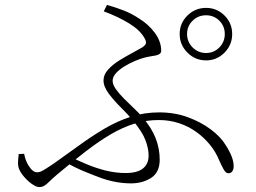

<svg xmlns="http://www.w3.org/2000/svg" viewBox="-20 -759 1040 779"><path d="M709 -621Q709 -665 740.5 -696Q772 -727 816 -727Q860 -727 891 -696Q922 -665 922 -621Q922 -577 891 -545.5Q860 -514 816 -514Q772 -514 740.5 -545.5Q709 -577 709 -621ZM739 -621Q739 -589 761.5 -566.5Q784 -544 816 -544Q848 -544 870 -566.5Q892 -589 892 -621Q892 -653 870 -675Q848 -697 816 -697Q784 -697 761.5 -675Q739 -653 739 -621ZM401 -713 414 -739Q450 -729 482 -716.5Q514 -704 544 -684Q582 -661 608 -626Q634 -591 634 -553Q634 -545 628 -540.5Q622 -536 612 -534Q602 -532 589 -530Q576 -528 562 -524Q547 -520 526 -511Q505 -502 484.5 -489.5Q464 -477 450.5 -462Q437 -447 437 -431Q437 -416 450 -397.5Q463 -379 483 -359Q503 -339 523.5 -319.5Q544 -300 558 -284Q596 -239 612 -197Q628 -155 628 -111Q628 -60 593.5 -37.5Q559 -15 511 -15Q494 -15 475 -17Q456 -19 436 -23.5Q416 -28 395 -35Q362 -47 323 -63Q284 -79 240 -104L258 -125Q293 -109 331 -93Q369 -77 409 -67Q449 -57 490 -57Q537 -57 560 -75.5Q583 -94 583 -128Q583 -156 570.5 -189.5Q558 -223 521 -268Q501 -293 472.5 -321Q444 -349 422 -378Q400 -407 400 -433Q400 -456 418.5 -476.5Q437 -497 463.5 -513.5Q490 -530 515.5 -543.5Q541 -557 556 -566Q570 -575 572 -583Q574 -591 566 -605Q548 -637 504 -664Q460 -691 401 -713ZM78 -135Q83 -106 98.5 -83Q114 -60 130 -60Q138 -60 145.5 -63Q153 -66 165.5 -74Q178 -82 199 -96Q254 -135 305 -172Q356 -209 406.5 -238.5Q457 -268 511 -285.5Q565 -303 626 -303Q689 -303 742 -283.5Q795 -264 834.5 -234.5Q874 -205 894 -173Q912 -145 920 -124Q928 -103 928 -85Q928 -72 922.5 -64Q917 -56 906 -56Q896 -56 887 -72.5Q878 -89 870 -107Q856 -142 832 -171.5Q808 -201 776 -224Q744 -247 705.5 -259.5Q667 -272 624 -272Q573 -272 526 -257.5Q479 -243 431 -215Q383 -187 329.5 -146Q276 -105 213 -52Q194 -36 182.5 -24.5Q171 -13 161.5 -6.5Q152 0 139 0Q126 0 106 -15Q86 -30 69.5 -52Q53 -74 53 -96Q53 -107 54 -115.5Q55 -124 56 -134Z"/></svg>

Font: Noto Serif SC
Style: Regular
Weight: 200
Designer: Ryoko NISHIZUKA 西塚涼子 (kana & ideographs); Frank Grießhammer (Latin, Greek & Cyrillic); Wenlong ZHANG 张文龙 (bopomofo); San
Foundry: Adobe
Version: Version 2.001;hotconv 1.1.0;makeotfexe 2.6.0